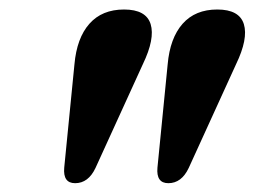

<svg xmlns="http://www.w3.org/2000/svg" viewBox="-20 -810 548 414"><path d="M142 -415Q115.5 -415 118.5 -448.5L140.5 -671Q145.5 -728 172.8 -758.8Q200 -789.5 247.5 -789.5Q295 -789.5 304.8 -758Q314.5 -726.5 288 -671.5L186 -448Q170.5 -415 142 -415ZM343 -415Q316.5 -415 319.5 -448.5L341.5 -671Q346.5 -728 373.8 -758.8Q401 -789.5 448.5 -789.5Q496 -789.5 505.8 -758Q515.5 -726.5 489 -671.5L387 -448Q371.5 -415 343 -415Z"/></svg>

Font: Fraunces 72pt Soft
Style: Bold Italic
Weight: 700
Italic angle: -16°
Version: Version 1.000;[b76b70a41]